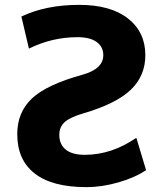

<svg xmlns="http://www.w3.org/2000/svg" viewBox="-20 -760 672 790"><path d="M99 -560 68 -692Q169 -740 306 -740Q435 -740 506.5 -684Q578 -628 578 -533Q578 -448 518 -390.5Q458 -333 321 -293Q267 -277 245.5 -257Q224 -237 224 -205Q224 -166 250.5 -144.5Q277 -123 329 -123Q439 -123 541 -193L581 -60Q535 -29 467 -9.5Q399 10 336 10Q195 10 123 -46Q51 -102 51 -208Q51 -298 111.5 -355Q172 -412 321 -453Q405 -477 405 -533Q405 -567 378 -587Q351 -607 299 -607Q194 -607 99 -560Z"/></svg>

Font: Mplus 1p ExtraBold
Style: Regular
Weight: 800
Version: Version 1.061